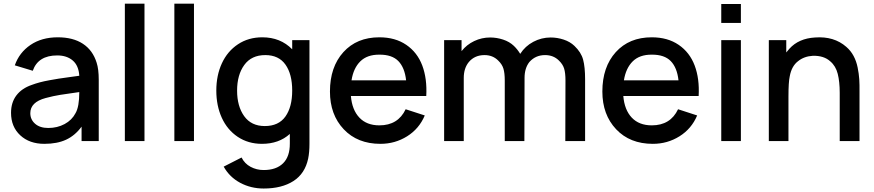

<svg xmlns="http://www.w3.org/2000/svg" viewBox="-20 -786 4873 1070"><path d="M530.3 0H434.6V-80.1Q398.4 -30.8 348.6 -7.6Q298.8 15.6 227.1 15.6Q144 15.6 92.8 -32Q41.5 -79.6 41.5 -157.2Q41.5 -214.8 71.3 -254.2Q101.1 -293.5 156.2 -312.5Q178.2 -320.8 201.9 -327.1Q225.6 -333.5 257.1 -339.1Q288.6 -344.7 306.9 -347.7Q325.2 -350.6 366.9 -356.2Q408.7 -361.8 421.9 -363.8Q418.5 -420.4 385.5 -448.7Q352.5 -477.1 298.8 -477.1Q192.4 -477.1 162.6 -391.6L62.5 -421.9Q87.4 -493.2 149.9 -535.6Q212.4 -578.1 302.2 -578.1Q387.2 -578.1 442.1 -542Q497.1 -505.9 518.6 -436.5Q530.3 -400.9 530.3 -340.8ZM400.9 -155.3Q421.9 -190.9 421.9 -272.9Q403.3 -270 366.9 -264.9Q330.6 -259.8 315.2 -257.3Q299.8 -254.9 276.6 -250Q253.4 -245.1 234.4 -239.7Q148.9 -216.8 148.9 -155.3Q148.9 -119.6 175.8 -96.2Q202.6 -72.8 249 -72.8Q299.3 -72.8 340.1 -94.7Q380.9 -116.7 400.9 -155.3Z M675.8 0H785.2V-765.6H675.8Z M951.7 0H1061V-765.6H951.7Z M1608.4 -562.5H1704.6V15.6Q1704.6 63 1697.3 98.1Q1679.7 181.6 1615 223.1Q1550.3 264.6 1449.2 264.6Q1378.4 264.6 1318.8 232.9Q1259.3 201.2 1226.6 142.6L1326.2 91.8Q1343.3 126 1376.7 143.8Q1410.2 161.6 1449.2 161.6Q1519.5 161.6 1557.6 124Q1595.7 86.4 1595.2 13.7V-39.6Q1534.2 15.6 1439.9 15.6Q1363.3 15.6 1304.9 -23.4Q1246.6 -62.5 1216.1 -129.6Q1185.5 -196.8 1185.5 -281.2Q1185.5 -366.2 1216.6 -433.3Q1247.6 -500.5 1306.2 -539.3Q1364.7 -578.1 1441.9 -578.1Q1543 -578.1 1608.4 -511.2ZM1455.6 -83.5Q1532.7 -83.5 1570.6 -136.7Q1608.4 -189.9 1608.4 -281.2Q1608.4 -373 1570.8 -426Q1533.2 -479 1458.5 -479Q1381.3 -479 1341.3 -423.8Q1301.3 -368.7 1301.3 -281.2Q1301.3 -193.8 1340.8 -138.7Q1380.4 -83.5 1455.6 -83.5Z M1935.5 -251Q1941.9 -173.8 1982.7 -130.6Q2023.4 -87.4 2094.2 -87.4Q2198.2 -87.4 2240.7 -177.2L2347.2 -142.6Q2315.9 -68.4 2248.8 -26.4Q2181.6 15.6 2100.1 15.6Q1972.2 15.6 1895.5 -65.7Q1818.8 -147 1818.8 -275.9Q1818.8 -412.6 1893.6 -495.4Q1968.3 -578.1 2094.2 -578.1Q2182.6 -578.1 2244.1 -536.1Q2305.7 -494.1 2333.3 -420.9Q2360.8 -347.7 2355.5 -251ZM2094.2 -481.4Q2026.4 -481.9 1988 -444.1Q1949.7 -406.2 1939 -338.4H2243.2Q2235.4 -409.2 2200 -445.6Q2164.6 -481.9 2094.2 -481.4Z M3181.2 -530.3Q3218.8 -494.6 3229.7 -453.4Q3240.7 -412.1 3240.7 -344.7V0H3130.4L3131.3 -337.4Q3131.3 -378.9 3124 -403.3Q3116.7 -427.7 3094.7 -448.7Q3064.5 -479 3017.6 -479Q2964.4 -479 2930.2 -440.4Q2903.3 -406.2 2903.3 -352.1V-344.7L2902.3 0H2793V-337.4Q2793 -378.9 2785.6 -403.3Q2778.3 -427.7 2756.3 -448.7Q2726.1 -479 2680.2 -479Q2625.5 -479 2592.8 -440.4Q2564.5 -405.8 2564.5 -352.1V0H2455.1V-562.5H2552.2V-501Q2580.6 -537.1 2622.6 -557.1Q2664.6 -577.1 2711.4 -577.1Q2748 -577.1 2783.7 -565.4Q2819.3 -553.7 2843.8 -530.3Q2863.8 -511.2 2879.4 -485.4V-486.3Q2906.7 -528.8 2952.1 -553Q2997.6 -577.1 3048.8 -577.1Q3085.4 -577.1 3121.1 -565.4Q3156.7 -553.7 3181.2 -530.3Z M3453.6 -251Q3460 -173.8 3500.7 -130.6Q3541.5 -87.4 3612.3 -87.4Q3716.3 -87.4 3758.8 -177.2L3865.2 -142.6Q3834 -68.4 3766.8 -26.4Q3699.7 15.6 3618.2 15.6Q3490.2 15.6 3413.6 -65.7Q3336.9 -147 3336.9 -275.9Q3336.9 -412.6 3411.6 -495.4Q3486.3 -578.1 3612.3 -578.1Q3700.7 -578.1 3762.2 -536.1Q3823.7 -494.1 3851.3 -420.9Q3878.9 -347.7 3873.5 -251ZM3612.3 -481.4Q3544.4 -481.9 3506.1 -444.1Q3467.8 -406.2 3457 -338.4H3761.2Q3753.4 -409.2 3718 -445.6Q3682.6 -481.9 3612.3 -481.4Z M3999.5 -763.7H4108.9V-658.2H3999.5ZM3999.5 -562.5V0H4108.9V-562.5Z M4696.3 -524.9Q4721.2 -503.4 4736.8 -474.4Q4752.4 -445.3 4759.5 -410.2Q4766.6 -375 4768.6 -344.7Q4770.5 -314.5 4770 -272.9V0H4659.7V-268.6Q4659.7 -330.6 4648.7 -374.3Q4637.7 -418 4607.4 -443.8Q4571.8 -476.6 4509.8 -475.1Q4460.9 -472.2 4427.2 -444.8Q4391.6 -417.5 4381.3 -361.3Q4374 -330.1 4374 -247.1V-245.6V0H4264.6V-562.5H4361.8V-493.7L4379.4 -514.6Q4431.2 -571.8 4522 -577.1Q4627.9 -585 4696.3 -524.9Z"/></svg>

Font: Manrope3 Semibold
Style: Regular
Weight: 600
Width: 4
Designer: Mikhail Sharanda
Foundry: Mikhail Sharanda
Version: Version 3.000;PS 003.000;hotconv 1.0.88;makeotf.lib2.5.64775